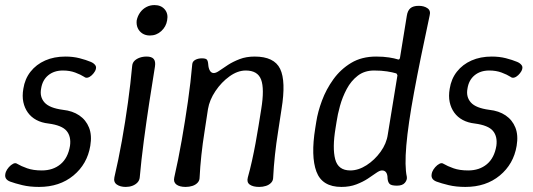

<svg xmlns="http://www.w3.org/2000/svg" viewBox="-33 -730 2102 757"><path d="M121 7Q84 7 55 0Q26 -7 7 -14Q-6 -19 -10.5 -28Q-15 -37 -10 -52Q-6 -62 2 -71Q10 -80 19 -84.5Q28 -89 35 -84Q50 -75 74 -66.5Q98 -58 132 -58Q176 -58 205.5 -82.5Q235 -107 243 -155Q248 -192 229.5 -214Q211 -236 158 -243Q131 -246 110.5 -257Q90 -268 77 -286Q64 -304 59 -327.5Q54 -351 59 -380Q65 -419 87.5 -447.5Q110 -476 145 -491.5Q180 -507 225 -507Q255 -507 280.5 -500.5Q306 -494 325 -486Q337 -481 343 -472.5Q349 -464 342 -450Q337 -441 329 -433.5Q321 -426 313 -424Q305 -422 299 -427Q285 -436 263.5 -444Q242 -452 215 -452Q180 -452 157 -433Q134 -414 129 -380Q123 -348 142.5 -326Q162 -304 215 -297Q253 -293 279.5 -275Q306 -257 318 -227Q330 -197 323 -155Q311 -83 256.5 -38Q202 7 121 7Z M463 7Q441 7 427.5 -2.5Q414 -12 418 -31Q434 -99 447.5 -174.5Q461 -250 471.5 -326Q482 -402 488 -469Q489 -482 497 -490Q505 -498 517.5 -502.5Q530 -507 545 -507Q565 -507 573 -497.5Q581 -488 578 -468Q567 -401 555.5 -325.5Q544 -250 534 -174.5Q524 -99 518 -31Q517 -19 509 -10.5Q501 -2 489 2.5Q477 7 463 7ZM558 -590Q541 -590 528.5 -598Q516 -606 510 -619.5Q504 -633 506 -650Q510 -668 520 -681.5Q530 -695 544.5 -702.5Q559 -710 576 -710Q602 -710 616.5 -693Q631 -676 626 -650Q622 -625 603 -607.5Q584 -590 558 -590Z M725 -477Q726 -488 737 -494Q748 -500 763 -500Q778 -500 782.5 -495Q787 -490 788 -476Q789 -461 794.5 -451.5Q800 -442 810 -442Q819 -442 833 -452Q847 -462 866.5 -474.5Q886 -487 912 -497Q938 -507 971 -507Q1048 -507 1071.5 -458.5Q1095 -410 1077 -300Q1071 -258 1063.5 -211.5Q1056 -165 1051 -118.5Q1046 -72 1044 -30Q1044 -18 1036 -9.5Q1028 -1 1015.5 3Q1003 7 989 7Q965 7 952 -2Q939 -11 944 -30Q953 -62 960.5 -96Q968 -130 974.5 -165Q981 -200 986.5 -234.5Q992 -269 997 -300Q1010 -380 996.5 -416Q983 -452 936 -452Q904 -452 872 -429Q840 -406 816.5 -371Q793 -336 787 -300Q781 -258 773.5 -211.5Q766 -165 761 -118.5Q756 -72 754 -30Q754 -18 746 -9.5Q738 -1 725.5 3Q713 7 699 7Q675 7 662.5 -2.5Q650 -12 654 -30Q670 -100 683.5 -177Q697 -254 708 -330.5Q719 -407 725 -477Z M1313 7Q1237 7 1214.5 -53.5Q1192 -114 1210 -225L1214 -250Q1220 -289 1236.5 -333.5Q1253 -378 1281.5 -417.5Q1310 -457 1351.5 -482Q1393 -507 1450 -507Q1479 -507 1501 -503.5Q1523 -500 1535 -496Q1542 -493 1544 -502L1571 -668Q1574 -688 1585 -697.5Q1596 -707 1618 -707Q1639 -707 1652.5 -697.5Q1666 -688 1661 -669Q1623 -493 1599.5 -366Q1576 -239 1569 -156.5Q1562 -74 1571 -33Q1573 -21 1563.5 -9.5Q1554 2 1532 2Q1509 2 1502.5 -5.5Q1496 -13 1495 -27Q1495 -42 1489.5 -50Q1484 -58 1473 -58Q1464 -58 1450 -48Q1436 -38 1417 -25.5Q1398 -13 1372 -3Q1346 7 1313 7ZM1348 -58Q1380 -58 1412 -78.5Q1444 -99 1467.5 -131.5Q1491 -164 1496 -200L1534 -433Q1532 -440 1528 -441Q1515 -445 1493 -448.5Q1471 -452 1442 -452Q1404 -452 1377.5 -431.5Q1351 -411 1334 -379Q1317 -347 1307.5 -312.5Q1298 -278 1294 -250L1290 -225Q1277 -147 1288.5 -102.5Q1300 -58 1348 -58Z M1802 7Q1765 7 1736 0Q1707 -7 1688 -14Q1675 -19 1670.5 -28Q1666 -37 1671 -52Q1675 -62 1683 -71Q1691 -80 1700 -84.5Q1709 -89 1716 -84Q1731 -75 1755 -66.5Q1779 -58 1813 -58Q1857 -58 1886.5 -82.5Q1916 -107 1924 -155Q1929 -192 1910.5 -214Q1892 -236 1839 -243Q1812 -246 1791.5 -257Q1771 -268 1758 -286Q1745 -304 1740 -327.5Q1735 -351 1740 -380Q1746 -419 1768.5 -447.5Q1791 -476 1826 -491.5Q1861 -507 1906 -507Q1936 -507 1961.5 -500.5Q1987 -494 2006 -486Q2018 -481 2024 -472.5Q2030 -464 2023 -450Q2018 -441 2010 -433.5Q2002 -426 1994 -424Q1986 -422 1980 -427Q1966 -436 1944.5 -444Q1923 -452 1896 -452Q1861 -452 1838 -433Q1815 -414 1810 -380Q1804 -348 1823.5 -326Q1843 -304 1896 -297Q1934 -293 1960.5 -275Q1987 -257 1999 -227Q2011 -197 2004 -155Q1992 -83 1937.5 -38Q1883 7 1802 7Z"/></svg>

Font: Winky Sans Light
Style: Italic
Weight: 300
Italic angle: -8.97852°
Designer: Simon Atzbach
Foundry: typofactur
Version: Version 1.205